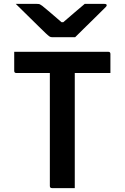

<svg xmlns="http://www.w3.org/2000/svg" viewBox="-20 -966 640 986"><path d="M364 0H247Q236 0 236 -11V-591H64Q53 -591 53 -602V-700H536Q547 -700 547 -689V-591H364ZM366 -775H247Q240 -775 234.5 -778.5Q229 -782 215 -795Q205 -805 178.5 -830.5Q152 -856 120.5 -887.5Q89 -919 61 -946H169Q180 -946 184.5 -944Q189 -942 197 -936Q211 -925 235.5 -904Q260 -883 296 -852H305Q339 -882 366 -904.5Q393 -927 415 -946H516Q528 -946 528 -939Q528 -935 524 -931Q520 -927 506 -913Q489 -896 462.5 -870Q436 -844 410 -818.5Q384 -793 366 -775Z"/></svg>

Font: Recursive Sn Lnr St SmB
Style: Regular
Weight: 600
Version: Version 1.079;hotconv 1.0.112;makeotfexe 2.5.65598; ttfautoh